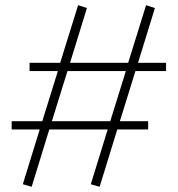

<svg xmlns="http://www.w3.org/2000/svg" viewBox="-20 -710 685 740"><path d="M551 -211H432L364 10L330 0L395 -211H170L102 10L68 0L133 -211H25V-243H143L203 -436H94V-468H212L281 -690L315 -679L250 -468H474L543 -690L577 -679L512 -468H620V-436H502L442 -243H551ZM180 -243H405L465 -436H240Z"/></svg>

Font: Inria Serif
Style: Regular
Weight: 400
Designer: Black Foundry Team
Foundry: Black Foundry
Version: Version 1.000; ttfautohint (v1.8.3)